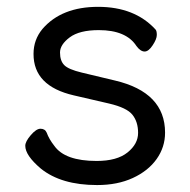

<svg xmlns="http://www.w3.org/2000/svg" viewBox="-20 -512 550 556"><path d="M261.2 23.9Q157.2 23.9 98.1 -23.9Q53.2 -62 53.2 -89.8Q53.2 -102.1 69.1 -120.6Q85 -139.2 97.2 -139.2Q110.4 -139.2 115.2 -127.9Q122.1 -108.9 137.2 -89.8Q168 -45.9 259.8 -45.9Q318.8 -45.9 349.4 -70.6Q379.9 -95.2 379.9 -127.2Q379.9 -159.2 363.5 -179.7Q347.2 -200.2 295.7 -212.2Q244.1 -224.1 193.8 -235.8Q76.7 -262.7 77.1 -356Q77.1 -397 103 -428.2Q158.2 -492.2 264.2 -492.2Q370.1 -492.2 430.2 -426.8Q434.1 -422.9 434.1 -410.9Q434.1 -398.9 422.1 -380.9Q410.2 -362.8 398.9 -362.8Q386.7 -362.8 375 -378.9Q345.2 -424.8 266.1 -424.8Q210 -424.8 181.9 -403.8Q153.8 -382.8 153.8 -359.9Q153.8 -335.9 166 -323.5Q178.2 -311 216.8 -301.8L313 -278.8Q458 -244.6 458 -127.9Q458 -85.9 433.6 -51.5Q409.2 -17.1 364.7 3.4Q320.3 23.9 261.2 23.9Z"/></svg>

Font: LXGW WenKai Screen R
Style: Regular
Weight: 400
Designer: Fontworks Inc.
Version: Version 1.235;May 31, 2022